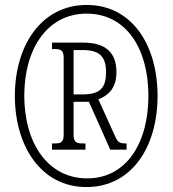

<svg xmlns="http://www.w3.org/2000/svg" viewBox="-20 -745 697 775"><path d="M329 10C511 10 616 -151 616 -358C616 -563 513 -725 330 -725C148 -725 40 -563 40 -358C40 -156 145 10 329 10ZM332 -25C174 -25 78 -166 78 -359C78 -548 171 -690 330 -690C488 -690 579 -551 579 -358C579 -166 489 -25 332 -25ZM190 -141H325V-166H315C290 -166 277 -170 277 -201V-334H339L425 -141H491V-166C463 -166 456 -170 446 -192L377 -344C412 -358 450 -384 450 -454C450 -533 406 -573 316 -573H190V-547H199C225 -547 237 -543 237 -512V-201C237 -170 225 -166 199 -166H190ZM315 -364H277V-543H313C382 -543 408 -517 408 -453C408 -394 387 -364 315 -364Z"/></svg>

Font: Noto Serif Lao ExtraCondensed Light
Style: Regular
Weight: 300
Width: 2
Designer: Monotype Design Team
Foundry: Monotype Imaging Inc.
Version: Version 2.003